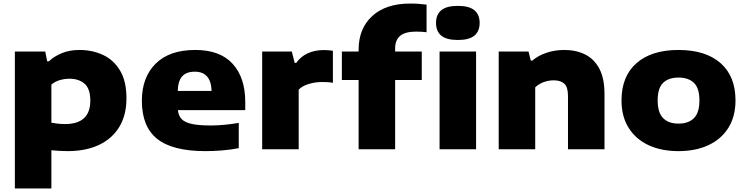

<svg xmlns="http://www.w3.org/2000/svg" viewBox="-20 -838 4187 1078"><path d="M63.5 220V-548.5H234L245 -493.5H254Q285 -522.5 328.2 -540Q371.5 -557.5 426.5 -557.5Q498 -557.5 558 -529.8Q618 -502 654 -442Q690 -382 690 -286Q690 -192 650 -125.8Q610 -59.5 536 -24.5Q462 10.5 359.5 10.5Q335 10.5 311.8 9Q288.5 7.5 268.5 5.5V220ZM345 -141.5Q487 -141.5 487 -272.5Q487 -340 454.8 -368Q422.5 -396 370 -396Q343 -396 316 -388.2Q289 -380.5 268.5 -363V-149Q284 -146 303.8 -143.8Q323.5 -141.5 345 -141.5Z M1133.5 10.5Q949 10.5 862.8 -58Q776.5 -126.5 776.5 -272.5Q776.5 -403.5 853.8 -480.5Q931 -557.5 1076.5 -557.5Q1215.5 -557.5 1286.2 -479.8Q1357 -402 1357 -265.5V-219.5H979Q982 -188.5 999.5 -169.8Q1017 -151 1056.5 -142.2Q1096 -133.5 1165.5 -133.5Q1200.5 -133.5 1241.5 -137.5Q1282.5 -141.5 1320.5 -148V-6Q1269 3.5 1222.2 7Q1175.5 10.5 1133.5 10.5ZM1073.5 -435.5Q1026.5 -435.5 1003 -409.5Q979.5 -383.5 978 -327.5H1168Q1164.5 -435.5 1073.5 -435.5Z M1452 0V-548.5H1618.5L1634.5 -485H1643.5Q1668.5 -521 1708.5 -539Q1748.5 -557 1798 -557Q1812 -557 1825.2 -555.8Q1838.5 -554.5 1849 -553V-373Q1834.5 -376 1817.5 -376.8Q1800.5 -377.5 1786 -377.5Q1751.5 -377.5 1715 -367Q1678.5 -356.5 1657 -335V0Z M1993.5 0V-389H1899.5V-548.5H1993.5V-559Q1993.5 -678 2070 -748Q2146.5 -818 2282 -818Q2310 -818 2330.8 -816.5Q2351.5 -815 2375 -812V-657Q2359.5 -659 2345.5 -659.8Q2331.5 -660.5 2316.5 -660.5Q2255 -660.5 2226.8 -636.8Q2198.5 -613 2198.5 -565.5V-548.5H2348V-389H2198.5V0Z M2448 0V-548.5H2653V0ZM2550.5 -613.5Q2487 -613.5 2457.5 -638Q2428 -662.5 2428 -709.5Q2428 -756 2457.5 -780.5Q2487 -805 2550.5 -805Q2614 -805 2643.5 -780.5Q2673 -756 2673 -709.5Q2673 -662.5 2643.5 -638Q2614 -613.5 2550.5 -613.5Z M2780 0V-548.5H2947.5L2960 -498H2969Q3002.5 -526.5 3049.2 -542Q3096 -557.5 3149 -557.5Q3214.5 -557.5 3265.2 -532.2Q3316 -507 3345 -452.5Q3374 -398 3374 -310.5V0H3169V-299Q3169 -349 3148.5 -368Q3128 -387 3089 -387Q3060 -387 3032 -376.8Q3004 -366.5 2985 -347.5V0Z M3789.5 10.5Q3693 10.5 3621.2 -23Q3549.5 -56.5 3509.5 -120.2Q3469.5 -184 3469.5 -274.5Q3469.5 -409.5 3553.8 -483.5Q3638 -557.5 3789.5 -557.5Q3941.5 -557.5 4025.5 -483.8Q4109.5 -410 4109.5 -274.5Q4109.5 -184.5 4069.8 -120.8Q4030 -57 3958 -23.2Q3886 10.5 3789.5 10.5ZM3789.5 -144Q3846 -144 3876.5 -175Q3907 -206 3907 -274Q3907 -342.5 3876.5 -372.5Q3846 -402.5 3789.5 -402.5Q3733 -402.5 3702.8 -372.5Q3672.5 -342.5 3672.5 -274.5Q3672.5 -206.5 3702.8 -175.2Q3733 -144 3789.5 -144Z"/></svg>

Font: Encode Sans Exp XBd
Style: Regular
Weight: 800
Width: 7
Designer: Multiple Designers
Foundry: Impallari Type
Version: Version 3.002; ttfautohint (v1.8.3) -l 8 -r 50 -G 200 -x 14 